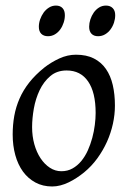

<svg xmlns="http://www.w3.org/2000/svg" viewBox="-20 -655 462 695"><path d="M326.2 -246.1Q326.2 -320.8 298.8 -360.4Q271.5 -399.9 221.2 -399.9Q186 -399.9 162.1 -379.6Q138.2 -359.4 123.5 -328.6Q108.9 -297.9 102.5 -262Q96.2 -226.1 96.2 -194.8Q96.2 -162.1 104.2 -133.1Q112.3 -104 126.7 -82.3Q141.1 -60.5 160.4 -47.9Q179.7 -35.2 202.1 -35.2Q224.6 -35.2 242.4 -45.2Q260.3 -55.2 274.2 -72Q288.1 -88.9 297.9 -110.6Q307.6 -132.3 314 -155.8Q320.3 -179.2 323.2 -202.6Q326.2 -226.1 326.2 -246.1ZM396 -272.9Q396 -240.2 388.7 -206.8Q381.3 -173.3 367.2 -141.8Q353 -110.4 332.3 -81.8Q311.5 -53.2 284.2 -30.8Q271.5 -20.5 257.3 -11.2Q243.2 -2 228.5 5.1Q213.9 12.2 198.7 16.1Q183.6 20 168.9 20Q134.8 20 108.2 5.6Q81.5 -8.8 63.2 -33.9Q44.9 -59.1 35.4 -93.5Q25.9 -127.9 25.9 -168Q25.9 -203.1 31.7 -235.6Q37.6 -268.1 50.8 -298.3Q64 -328.6 85.9 -356.4Q107.9 -384.3 140.1 -410.2Q165 -429.7 194.8 -443.4Q224.6 -457 254.9 -457Q293 -457 319.8 -443.4Q346.7 -429.7 363.5 -405.3Q380.4 -380.9 388.2 -347.2Q396 -313.5 396 -272.9ZM214.8 -600.1Q214.8 -586.4 210.4 -573Q206.1 -559.6 198.2 -548.6Q190.4 -537.6 179 -530.8Q167.5 -523.9 153.8 -523.9Q138.2 -523.9 129.4 -532.7Q120.6 -541.5 120.6 -558.1Q120.6 -571.3 125.2 -584.7Q129.9 -598.1 137.9 -609.4Q146 -620.6 157.5 -627.7Q168.9 -634.8 182.6 -634.8Q197.8 -634.8 206.3 -625.7Q214.8 -616.7 214.8 -600.1ZM397 -600.1Q397 -586.4 392.6 -573Q388.2 -559.6 380.1 -548.6Q372.1 -537.6 360.6 -530.8Q349.1 -523.9 335 -523.9Q319.8 -523.9 311.3 -532.7Q302.7 -541.5 302.7 -558.1Q302.7 -571.3 307.1 -584.7Q311.5 -598.1 319.3 -609.4Q327.1 -620.6 338.4 -627.7Q349.6 -634.8 363.8 -634.8Q378.9 -634.8 387.9 -625.7Q397 -616.7 397 -600.1Z"/></svg>

Font: GentiumAlt
Style: Italic
Weight: 400
Italic angle: -7°
Designer: J. Victor Gaultney
Version: Version 1.02; 2005; OFL release